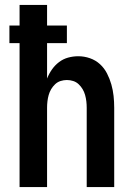

<svg xmlns="http://www.w3.org/2000/svg" viewBox="-20 -755 540 775"><path d="M59 0V-581H18V-652H59V-735H170V-652H250V-581H170V-438Q178 -458 190 -475Q202 -492 218.5 -504.5Q235 -517 255 -522.5Q275 -528 296 -528Q320 -528 343 -520Q366 -512 383.5 -496Q401 -480 412 -458.5Q423 -437 429.5 -414Q436 -391 438.5 -367.5Q441 -344 441 -320V0H330V-320Q330 -333 328.5 -346Q327 -359 323.5 -371.5Q320 -384 313.5 -395Q307 -406 297.5 -415Q288 -424 275.5 -428Q263 -432 250 -432Q237 -432 224.5 -428Q212 -424 202.5 -415Q193 -406 186.5 -395Q180 -384 176.5 -371.5Q173 -359 171.5 -346Q170 -333 170 -320V0Z"/></svg>

Font: Iosevka SS08 Regular
Style: Bold
Weight: 700
Monospace: yes
Designer: Belleve Invis
Foundry: Belleve Invis
Version: Version 16.3.4; ttfautohint (v1.8.4)